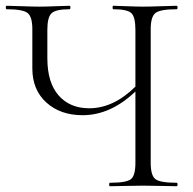

<svg xmlns="http://www.w3.org/2000/svg" viewBox="-25 -645 670 665"><path d="M587 -12Q590 -12 590 -6Q590 0 587 0Q573 0 534 -1Q495 -2 471 -2Q447 -2 408.5 -1Q370 0 356 0Q353 0 353 -6Q353 -12 356 -12Q413 -12 428.5 -24.5Q444 -37 444 -81V-328Q358 -246 261 -246Q184 -246 135.5 -290Q87 -334 87 -408V-544Q87 -587 70.5 -600Q54 -613 -2 -613Q-5 -613 -5 -619Q-5 -625 -2 -625Q12 -625 50.5 -623.5Q89 -622 112 -622Q134 -622 169 -623.5Q204 -625 216 -625Q219 -625 219 -619Q219 -613 216 -613Q168 -613 153.5 -599Q139 -585 139 -542V-443Q139 -359 178 -314.5Q217 -270 284 -270Q368 -270 444 -345V-542Q444 -586 430 -599.5Q416 -613 367 -613Q365 -613 365 -619Q365 -625 367 -625Q379 -625 414 -623.5Q449 -622 471 -622Q495 -622 534 -623.5Q573 -625 587 -625Q590 -625 590 -619Q590 -613 587 -613Q530 -613 513.5 -600Q497 -587 497 -544V-81Q497 -37 513.5 -24.5Q530 -12 587 -12Z"/></svg>

Font: t
Style: Regular
Weight: 300
Designer: Christian Thalmann (Catharsis Fonts)
Version: Version 1.000;PS 002.000;hotconv 1.0.88;makeotf.lib2.5.64775